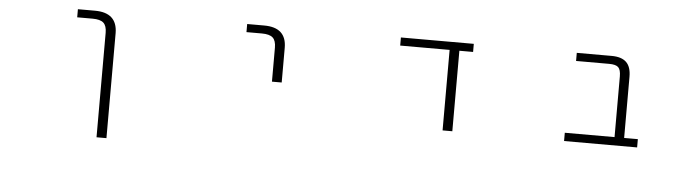

<svg xmlns="http://www.w3.org/2000/svg" viewBox="-46 -717 4093 1130"><g transform="rotate(5 2000.0 -151.5)"><path d="M374 -474.6V-522.5H474.6Q606.4 -522.5 607.4 -402.3V218.8H548.8V-398.4Q548.8 -439.5 529.8 -457Q510.7 -474.6 464.8 -474.6Z M1374 -474.6V-522.5H1474.6Q1606.4 -522.5 1606.4 -402.3V-197.3H1548.8V-398.4Q1548.8 -439.5 1529.8 -457Q1510.7 -474.6 1464.8 -474.6Z M2631.8 1H2574.2V-474.6H2282.2V-522.5H2712.9V-474.6H2631.8Z M3585.9 -406.2Q3585.9 -445.3 3571.3 -460Q3556.6 -474.6 3516.6 -474.6H3321.3V-522.5H3527.3Q3585.9 -522.5 3614.3 -495.1Q3642.6 -467.8 3642.6 -409.2V-47.9H3723.6V1H3292V-47.9H3585.9Z"/></g></svg>

Font: Gen Shin Gothic Monospace Light
Style: Regular
Weight: 300
Designer: [Source Han Sans]
Ryoko NISHIZUKA  (kana & ideographs); Paul D. Hunt (Latin, Greek & Cyrillic); Wenlong ZHANG  (bopomofo
Version: Version 1.002.20150607